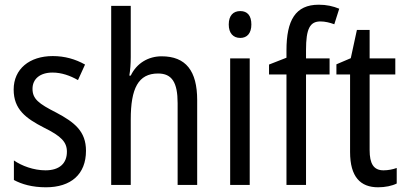

<svg xmlns="http://www.w3.org/2000/svg" viewBox="-20 -785 1721 815"><path d="M345 -145C345 -228 296 -266 219 -307C144 -345 118 -365 118 -408C118 -450 150 -477 203 -477C241 -477 278 -464 311 -445L341 -511C300 -534 255 -547 204 -547C105 -547 38 -492 38 -405C38 -321 89 -283 167 -243C240 -207 264 -182 264 -141C264 -92 233 -62 173 -62C123 -62 72 -81 39 -104V-21C72 -3 117 10 175 10C281 10 345 -45 345 -145Z M535 -543V-760H452V0H535V-278C535 -410 567 -473 651 -473C710 -473 734 -435 734 -347V0H817V-360C817 -484 769 -546 666 -546C610 -546 560 -517 535 -464H529C533 -487 535 -515 535 -543Z M1000 -738C970 -738 951 -719 951 -681C951 -644 970 -624 1000 -624C1029 -624 1047 -644 1047 -681C1047 -719 1030 -738 1000 -738ZM1040 -537H957V0H1040Z M1379 -469V-537H1279V-573C1279 -662 1295 -694 1340 -694C1360 -694 1380 -689 1399 -682L1420 -748C1393 -759 1366 -765 1333 -765C1234 -765 1196 -699 1196 -571V-540L1122 -511V-469H1196V0H1279V-469Z M1608 -62C1566 -62 1549 -90 1549 -148V-469H1658V-537H1549V-658H1495L1469 -538L1408 -512V-469H1466V-140C1466 -34 1510 10 1585 10C1615 10 1644 4 1664 -6V-72C1648 -66 1627 -62 1608 -62Z"/></svg>

Font: Noto Sans Bengali Condensed
Style: Regular
Weight: 400
Width: 3
Designer: Jelle Bosma - Monotype Design Team
Foundry: Monotype Imaging Inc.
Version: Version 2.003